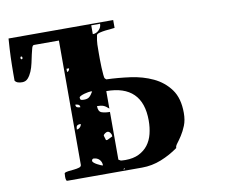

<svg xmlns="http://www.w3.org/2000/svg" viewBox="-81 -851 1162 963"><g transform="rotate(-10 500.0 -370.0)"><path d="M467 -460Q526 -458 588.5 -449.5Q651 -441 703 -416.5Q755 -392 788 -347Q821 -302 821 -227Q821 -190 810 -163Q799 -136 786 -116Q773 -96 762.5 -82.5Q752 -69 753 -60Q713 -31 665.5 -12Q618 7 567 7H187Q183 7 181.5 3.5Q180 0 179.5 -4.5Q179 -9 179 -12.5Q179 -16 179 -17L180 -33Q186 -38 200 -39.5Q214 -41 229 -42.5Q244 -44 255.5 -47.5Q267 -51 267 -60V-693H140Q133 -693 129 -680Q125 -667 121 -648Q117 -629 112 -606Q107 -583 99 -564Q91 -545 79.5 -532Q68 -519 50 -519Q40 -519 30 -521.5Q20 -524 13 -533V-570Q13 -594 13.5 -613.5Q14 -633 14.5 -653Q15 -673 16.5 -695Q18 -717 20 -747H553V-707Q550 -706 535.5 -705Q521 -704 505 -702Q489 -700 475.5 -696.5Q462 -693 460 -687Q454 -659 453.5 -640Q453 -621 453 -594Q453 -585 453 -564.5Q453 -544 454 -523Q455 -502 456.5 -485.5Q458 -469 460 -467ZM440 -740V-695Q458 -695 471.5 -708.5Q485 -722 485 -740ZM67 -633Q72 -633 72 -640Q72 -647 67 -647Q62 -647 62 -640Q62 -633 67 -633ZM280 -547V-531Q286 -531 289.5 -536.5Q293 -542 293 -547ZM387 -413Q384 -414 380 -414Q376 -414 366.5 -412.5Q357 -411 346.5 -408Q336 -405 328 -401Q320 -397 320 -393Q320 -382 326 -380.5Q332 -379 340 -379Q357 -379 366.5 -386.5Q376 -394 387 -413ZM467 -47Q468 -46 478 -45.5Q488 -45 492 -45Q532 -45 560.5 -59Q589 -73 607 -96.5Q625 -120 633 -152Q641 -184 641 -220Q641 -311 594.5 -356.5Q548 -402 457 -402V-313Q442 -327 430 -331.5Q418 -336 398 -336Q398 -308 415 -302Q432 -296 457 -296V-53ZM315 -345Q315 -355 308 -358.5Q301 -362 292 -362Q292 -351 298.5 -348Q305 -345 315 -345ZM302 -262Q288 -262 283 -257Q278 -252 278 -238Q287 -238 294.5 -245.5Q302 -253 302 -262ZM447 -177Q447 -184 441 -192Q435 -200 427 -200Q422 -200 414 -194.5Q406 -189 406 -184Q406 -181 407 -180Q408 -176 410.5 -168.5Q413 -161 413 -160H420Q423 -161 433.5 -166.5Q444 -172 447 -173ZM376 -38Q376 -56 364.5 -68Q353 -80 333 -80Q331 -79 330 -78Q327 -76 327 -73Q326 -73 326 -70Q326 -65 332.5 -59.5Q339 -54 347.5 -49.5Q356 -45 364 -41.5Q372 -38 376 -38ZM480 -7 473 0H480Z"/></g></svg>

Font: Genkaimincho
Style: Regular
Weight: 800
Designer: Dr. Ken Lunde (project architect, glyph set definition & overall production); Masataka HATTORI \u670D \u90E8 \u6B63 \u8C
Foundry: Adobe Systems Incorporated
Version: Version 1.00